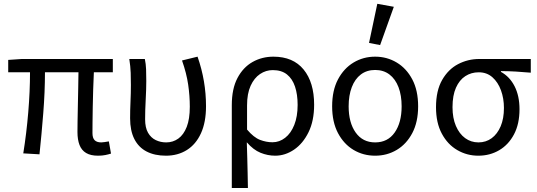

<svg xmlns="http://www.w3.org/2000/svg" viewBox="-20 -790 2766 989"><path d="M484.8 12Q446.8 12 423.5 -2Q400.1 -16 389.5 -43.4Q379 -70.7 379 -110.3Q379 -129 379.5 -163.9Q380 -198.7 381 -242.7Q382 -286.6 382.8 -332.2Q383.6 -377.8 384.2 -417.8H211.6Q211.6 -316.1 202.8 -206.4Q194.1 -96.7 183.4 4.9L99.9 0Q116.4 -102.8 125.5 -211.2Q134.6 -319.7 134.6 -417.8H22.3V-481.4L92 -486.1H561.2V-417.8H463.5Q461.5 -376.8 460 -329.6Q458.5 -282.5 457.7 -237.4Q456.9 -192.2 456.6 -157.1Q456.3 -121.9 456.3 -104.3Q456.3 -79.3 467.4 -67.9Q478.6 -56.5 501.5 -56.5Q508.3 -56.5 517.6 -58Q526.9 -59.5 540.7 -61.7L551.8 1.1Q539.4 5.2 522.8 8.6Q506.3 12 484.8 12Z M834.8 12Q777 12 735.4 -9.4Q693.9 -30.8 672 -73.9Q650.2 -116.9 650.2 -180.5Q650.2 -223.6 652.2 -266.5Q654.2 -309.5 654.2 -352.6Q654.2 -382 653.2 -414.9Q652.1 -447.9 646 -486.1H726.1Q731.4 -461.1 732.5 -433Q733.5 -404.9 733.5 -372.7Q733.5 -331.8 730.5 -276.4Q727.5 -220.9 727.5 -175.6Q727.5 -132.2 742.6 -106.1Q757.7 -80.1 782.4 -68.3Q807.1 -56.5 836.1 -56.5Q871.1 -56.5 898.6 -76.2Q926 -95.9 941.9 -136.5Q957.7 -177.2 957.7 -240.3Q957.7 -296 949.3 -354.1Q940.9 -412.2 917.6 -478.5L997.6 -498.1Q1019.6 -435 1030.4 -371.4Q1041.2 -307.8 1041.2 -243Q1041.2 -160.5 1015.2 -103.5Q989.2 -46.5 942.6 -17.3Q895.9 12 834.8 12Z M1174 178.5V-248.2Q1174 -332.9 1203.2 -388.1Q1232.3 -443.3 1280.9 -470.7Q1329.4 -498.1 1388.4 -498.1Q1489.9 -498.1 1544 -431.8Q1598.1 -365.5 1598.1 -250.4Q1598.1 -167.6 1569.3 -109Q1540.6 -50.4 1494.7 -19.2Q1448.8 12 1397.7 12Q1358.9 12 1321.9 -3.1Q1284.8 -18.2 1251.3 -57Q1252.7 -13.4 1253.7 24.1Q1254.8 61.5 1255.5 98.6Q1256.3 135.7 1257 178.5ZM1383.5 -57.2Q1419.3 -57.2 1448.9 -80.3Q1478.6 -103.3 1495.8 -146.5Q1513.1 -189.7 1513.1 -249.7Q1513.1 -303.3 1499.7 -343.7Q1486.3 -384 1458.2 -406.5Q1430.1 -428.9 1384.9 -428.9Q1349.6 -428.9 1319.4 -408.6Q1289.3 -388.4 1270.9 -348.1Q1252.6 -307.9 1252.6 -246.9V-122.6Q1287 -81.9 1319.4 -69.5Q1351.8 -57.2 1383.5 -57.2Z M1912.4 12Q1851.5 12 1801.3 -17.7Q1751.2 -47.5 1721 -104.4Q1690.9 -161.3 1690.9 -242.4Q1690.9 -324.2 1721 -381.1Q1751.2 -438 1801.3 -468Q1851.5 -498.1 1912.4 -498.1Q1973.2 -498.1 2023.4 -468Q2073.6 -438 2103.7 -381.1Q2133.8 -324.2 2133.8 -242.4Q2133.8 -161.3 2103.7 -104.4Q2073.6 -47.5 2023.4 -17.7Q1973.2 12 1912.4 12ZM1912.4 -56.5Q1977.3 -56.5 2013 -107.4Q2048.8 -158.2 2048.8 -242.4Q2048.8 -298.7 2032.7 -341Q2016.5 -383.2 1986 -406.4Q1955.4 -429.6 1912.4 -429.6Q1869.3 -429.6 1838.8 -406.4Q1808.2 -383.2 1792.1 -341Q1775.9 -298.7 1775.9 -242.4Q1775.9 -158.2 1812 -107.4Q1848.1 -56.5 1912.4 -56.5ZM1938 -557.8 1880.9 -568.9 1923.5 -770.4 2008.6 -755Z M2443.9 12Q2385.1 12 2335.5 -16.9Q2285.8 -45.7 2255.9 -101.5Q2225.9 -157.2 2225.9 -237.7Q2225.9 -323 2257.5 -378.2Q2289.1 -433.3 2339.7 -459.7Q2390.4 -486.1 2448.1 -486.1H2714.1V-415.6Q2672.8 -419.4 2636.9 -421.4Q2600.9 -423.5 2560.4 -423.8V-419.8Q2605.5 -395.1 2630.8 -345.5Q2656 -295.8 2656 -227.4Q2656 -151.7 2627.8 -98.2Q2599.6 -44.6 2551.5 -16.3Q2503.4 12 2443.9 12ZM2444.6 -56.5Q2483.1 -56.5 2512.6 -78.1Q2542.1 -99.8 2559 -139.6Q2575.8 -179.4 2575.8 -234Q2575.8 -282.6 2560.6 -324.6Q2545.3 -366.6 2516.4 -392.1Q2487.5 -417.6 2445.9 -417.6Q2407.5 -417.6 2377 -397.9Q2346.5 -378.2 2328.7 -338.3Q2310.9 -298.4 2310.9 -237.7Q2310.9 -182 2328.4 -141.3Q2345.9 -100.5 2376 -78.5Q2406.2 -56.5 2444.6 -56.5Z"/></svg>

Font: Source Sans Variable
Style: Regular
Weight: 200
Designer: Paul D. Hunt
Foundry: Adobe Systems Incorporated
Version: Version 3.006;hotconv 1.0.111;makeotfexe 2.5.65597